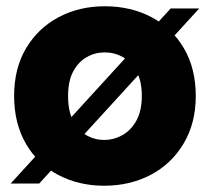

<svg xmlns="http://www.w3.org/2000/svg" viewBox="-20 -585 669 612"><path d="M524 -558H615L105 0H14ZM312 7Q231 7 165.5 -27.5Q100 -62 62.5 -127Q25 -192 25 -279Q25 -367 63 -431Q101 -495 166.5 -530Q232 -565 314 -565Q397 -565 462.5 -530.5Q528 -496 566 -431.5Q604 -367 604 -279Q604 -192 565 -127Q526 -62 460 -27.5Q394 7 312 7ZM312 -139Q343 -139 370.5 -154.5Q398 -170 415 -201Q432 -232 432 -279Q432 -327 415 -357.5Q398 -388 371.5 -403Q345 -418 314 -418Q283 -418 256.5 -403Q230 -388 213.5 -357.5Q197 -327 197 -279Q197 -232 212.5 -201Q228 -170 254.5 -154.5Q281 -139 312 -139Z"/></svg>

Font: Parkinsans
Style: Bold
Weight: 700
Designer: Red Stone, Indian Type Foundry
Foundry: Indian Type Foundry
Version: Version 1.000